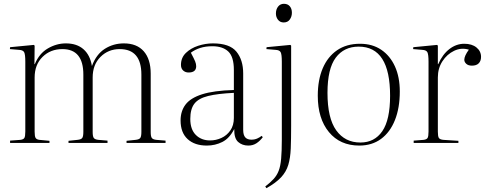

<svg xmlns="http://www.w3.org/2000/svg" viewBox="-20 -751 2566 1009"><path d="M33 0V-12L87 -16Q103 -18 108 -26Q113 -34 113 -60V-427Q113 -465 107 -476.5Q101 -488 80 -489L32 -493L33 -503L158 -515L162 -511L161 -414H163Q186 -470 231.5 -496.5Q277 -523 326 -523Q384 -523 419 -492Q454 -461 463 -404Q486 -466 531 -494.5Q576 -523 631 -523Q699 -523 735.5 -481.5Q772 -440 772 -364V-57Q772 -35 777.5 -26.5Q783 -18 802 -16L850 -12V0H645V-11L692 -16Q712 -18 717.5 -26.5Q723 -35 723 -58V-359Q723 -493 609 -493Q549 -493 508 -452Q467 -411 467 -344V-57Q467 -35 472.5 -26.5Q478 -18 497 -16L545 -12V0H340V-11L387 -16Q407 -18 412.5 -26.5Q418 -35 418 -58V-359Q418 -493 308 -493Q245 -493 203.5 -452Q162 -411 162 -344V-59Q162 -35 167 -26.5Q172 -18 187 -16L240 -11V0Z M1067 14Q1003 14 966 -20Q929 -54 929 -118Q929 -167 955 -201.5Q981 -236 1042 -255.5Q1103 -275 1209 -278V-383Q1209 -453 1179.5 -480.5Q1150 -508 1096 -508Q1060 -508 1032 -499Q1004 -490 983 -474Q1000 -442 1005.5 -428.5Q1011 -415 1011 -403Q1011 -370 971 -370Q954 -370 942.5 -380.5Q931 -391 931 -410Q931 -448 957 -473Q983 -498 1021.5 -510.5Q1060 -523 1099 -523Q1187 -523 1222.5 -479.5Q1258 -436 1258 -365V-69Q1258 -41 1269 -29Q1280 -17 1301 -17Q1318 -17 1331.5 -23Q1345 -29 1355 -37L1361 -30Q1346 -10 1327.5 2Q1309 14 1285 14Q1253 14 1231.5 -5Q1210 -24 1211 -73Q1186 -24 1148.5 -5Q1111 14 1067 14ZM1084 -13Q1115 -13 1143.5 -26Q1172 -39 1190.5 -65.5Q1209 -92 1209 -131V-263Q1124 -259 1073.5 -246.5Q1023 -234 1001.5 -206Q980 -178 980 -126Q980 -71 1009 -42Q1038 -13 1084 -13Z M1471 -633Q1452 -633 1441 -647Q1430 -661 1430 -680Q1430 -702 1441.5 -716.5Q1453 -731 1472 -731Q1492 -731 1503 -718Q1514 -705 1514 -684Q1514 -664 1503 -648.5Q1492 -633 1471 -633ZM1380 238 1374 229Q1401 208 1418 189.5Q1435 171 1444.5 146.5Q1454 122 1457.5 83Q1461 44 1461 -17V-427Q1461 -465 1455 -476.5Q1449 -488 1428 -489L1380 -493L1381 -503L1506 -515L1510 -511V-90Q1510 -21 1508 29Q1506 79 1495 115.5Q1484 152 1457 181Q1430 210 1380 238Z M1868 14Q1767 14 1708.5 -57Q1650 -128 1650 -248Q1650 -331 1676 -392Q1702 -453 1751.5 -487Q1801 -521 1872 -521Q1937 -521 1983.5 -489.5Q2030 -458 2055.5 -402Q2081 -346 2081 -270Q2081 -184 2055.5 -120Q2030 -56 1982.5 -21Q1935 14 1868 14ZM1874 -2Q1948 -2 1989 -61.5Q2030 -121 2030 -248Q2030 -506 1865 -506Q1788 -506 1744.5 -448Q1701 -390 1701 -263Q1701 -130 1747 -66Q1793 -2 1874 -2Z M2154 0V-12L2206 -16Q2222 -18 2227 -26Q2232 -34 2232 -60V-427Q2232 -465 2226 -476.5Q2220 -488 2199 -489L2151 -493L2152 -503L2277 -515L2281 -511V-414H2283Q2306 -466 2342 -493.5Q2378 -521 2420 -521Q2460 -521 2484 -501.5Q2508 -482 2508 -452Q2508 -431 2496 -418.5Q2484 -406 2460 -406Q2441 -406 2430.5 -415.5Q2420 -425 2420 -437Q2420 -457 2444 -490Q2404 -502 2366.5 -484Q2329 -466 2305 -429Q2281 -392 2281 -344V-59Q2281 -35 2286 -26.5Q2291 -18 2310 -16L2389 -11V0Z"/></svg>

Font: Literata 72pt ExtraLight
Style: Regular
Weight: 200
Designer: Latin by Veronika Burian and Jose Scaglione. Greek by Irene Vlachou. Cyrillic by Vera Evstafieva.
Foundry: TypeTogether
Version: Version 3.002